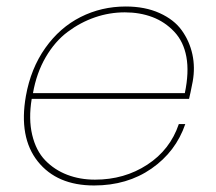

<svg xmlns="http://www.w3.org/2000/svg" viewBox="-20 -567 668 594"><path d="M366.2 -528.8Q318.8 -528.8 273.9 -513.4Q229 -498 189.5 -468.5Q149.9 -439 121.3 -389.9Q92.8 -340.8 82 -278.8H551.8Q565.4 -343.8 556.6 -391.1Q547.9 -438.5 519 -469Q490.2 -499.5 451.4 -514.2Q412.6 -528.8 366.2 -528.8ZM553.2 -183.1Q523.9 -97.7 448.7 -45.4Q373.5 6.8 271 6.8Q156.2 6.8 96.9 -67.6Q37.6 -142.1 60.1 -270Q75.2 -355 120.1 -418.5Q165 -481.9 229.5 -514.4Q293.9 -546.9 369.1 -546.9Q428.7 -546.9 473.6 -526.6Q518.6 -506.3 542.5 -472.9Q566.4 -439.5 575.2 -398.9Q584 -358.4 576.2 -314.9Q568.4 -274.9 564.9 -261.2H78.1Q67.9 -198.7 79.6 -149.7Q91.3 -100.6 119.9 -71Q148.4 -41.5 187.7 -26.4Q227.1 -11.2 273.9 -11.2Q364.7 -11.2 435.5 -57.4Q506.3 -103.5 533.2 -183.1Z"/></svg>

Font: SVN-Poppins Thin
Style: Italic
Weight: 100
Italic angle: -10°
Designer: Ninad Kale (Devanagari), Jonny Pinhorn (Latin)
Foundry: Indian Type Foundry
Version: Version 3.002 2017